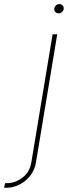

<svg xmlns="http://www.w3.org/2000/svg" viewBox="-112 -713 354 938"><path d="M144.9 -545.5H167.6L63.9 79.5Q57.5 117.9 35.3 146Q13.1 174 -17.9 189.3Q-49 204.5 -82.4 204.5Q-88.1 204.5 -92.3 203.1L-86.6 181.8H-78.1Q-37.6 181.8 -2 154.7Q33.7 127.5 41.2 79.5ZM174.7 -647.7Q164.1 -647.7 157.8 -655.2Q151.6 -662.6 153.4 -673.3Q154.8 -680.8 161.9 -687Q169 -693.2 177.6 -693.2Q188.2 -693.2 194.4 -685.7Q200.6 -678.3 198.9 -667.6Q197.4 -659.8 190.3 -653.8Q183.2 -647.7 174.7 -647.7Z"/></svg>

Font: Inter UI Thin
Style: Italic
Weight: 100
Italic angle: -9.39999°
Designer: Rasmus Andersson
Foundry: rsms
Version: 3.2;8d6f07862